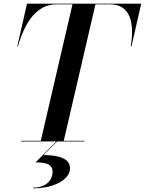

<svg xmlns="http://www.w3.org/2000/svg" viewBox="-20 -770 788 1045"><path d="M94 -3.5V0H286.5L173.5 114C233.5 114 266 124.5 266 165C266 221 218 251.5 160.5 251.5V255C270 255 361 210 361 145.5C361 93 300 74 217 74L290.5 0H439V-3.5H327L499.5 -746.5H578C690 -746.5 713 -644.5 691.5 -517.5H695.5L748.5 -750H127L74 -517.5H77.5C114 -643.5 176 -746.5 288 -746.5H374.5L202 -3.5Z"/></svg>

Font: Bodoni* 48pt Medium
Style: Italic
Weight: 500
Italic angle: -13°
Version: Version 2.3